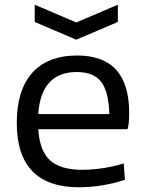

<svg xmlns="http://www.w3.org/2000/svg" viewBox="-20 -784 617 813"><path d="M127 -764 303 -689 479 -764V-691L303 -616L127 -691ZM315 9Q51 9 51 -264Q51 -402 116.5 -475.5Q182 -549 307 -549Q527 -549 527 -306Q527 -284 525.5 -266.5Q524 -249 520 -237H142Q148 -145 192 -105Q236 -65 328 -65Q370 -65 416 -72Q462 -79 504 -92L509 -23Q466 -8 414.5 0.5Q363 9 315 9ZM305 -479Q154 -479 142 -301H443Q440 -397 408 -438Q376 -479 305 -479Z"/></svg>

Font: Encode Sans Wide
Style: Regular
Weight: 400
Designer: Pablo Impallari, Andres Torresi
Foundry: Pablo Impallari, Andres Torresi
Version: Version 1.000; ttfautohint (v1.00) -l 8 -r 50 -G 200 -x 14 -